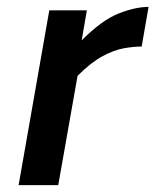

<svg xmlns="http://www.w3.org/2000/svg" viewBox="-20 -537 451 557"><path d="M391 -402Q368 -402 339.5 -397Q311 -392 277.5 -374Q244 -356 205 -317L149 0H34L123 -507H232L217 -420Q276 -479 324.5 -498Q373 -517 411 -517Z"/></svg>

Font: Inria Sans
Style: Bold Italic
Weight: 700
Italic angle: -10°
Designer: Black Foundry Team
Foundry: Black Foundry
Version: Version 1.2; ttfautohint (v1.8.3)